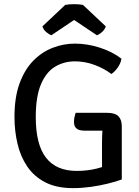

<svg xmlns="http://www.w3.org/2000/svg" viewBox="-20 -910 682 942"><path d="M576 -622Q572 -598.5 557 -577.8Q542 -557 526.5 -547Q491 -574 444 -591.5Q397 -609 348 -609Q294 -609 250.2 -582.8Q206.5 -556.5 181 -496.5Q155.5 -436.5 155.5 -335.5Q155.5 -201 205.8 -136.2Q256 -71.5 356.5 -71.5Q409.5 -71.5 455.8 -83.2Q502 -95 525.5 -106L577.5 -29.5Q547.5 -18.5 507.8 -8.8Q468 1 424.5 7Q381 13 338.5 13Q257.5 13 202.2 -15.5Q147 -44 113.8 -93Q80.5 -142 65.8 -205Q51 -268 51 -336.5Q51 -432.5 76 -500.8Q101 -569 143.2 -612Q185.5 -655 238.5 -675.5Q291.5 -696 347 -696Q409 -696 470.5 -676Q532 -656 576 -622ZM480.5 -206Q480.5 -241 482.5 -269.8Q484.5 -298.5 490 -320.5L577.5 -290.5V-29.5L480.5 -28ZM504.5 -356.5Q545 -356.5 561.2 -339.5Q577.5 -322.5 577.5 -290.5V-269H393.5Q381.5 -269 370 -272Q358.5 -275 350.8 -284.5Q343 -294 343 -313Q343 -324 345.5 -335.5Q348 -347 351 -356.5ZM387 -886 499 -780.5Q493.5 -764 480.2 -752.5Q467 -741 455.5 -737L343.5 -812L232 -737Q220.5 -741 207 -752.5Q193.5 -764 188 -780.5L300 -886Q319.5 -889.5 343.5 -889.5Q368 -889.5 387 -886Z"/></svg>

Font: Signika Negative Light
Style: Regular
Weight: 400
Version: Version 2.001